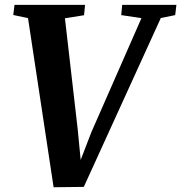

<svg xmlns="http://www.w3.org/2000/svg" viewBox="-20 -763 744 788"><path d="M200 5.5 95 -688.5 34.5 -701.5 39.5 -743H329L325 -700.5L246.5 -688L299 -231.5L316 -56L291 -54.5L355 -220.5L560.5 -688.5L477.5 -701L481.5 -743H704L699 -701L640 -689L324 4Z"/></svg>

Font: Merriweather 48pt
Style: Bold Italic
Weight: 700
Italic angle: -7.8°
Version: Version 2.101